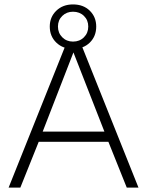

<svg xmlns="http://www.w3.org/2000/svg" viewBox="-20 -848 665 868"><path d="M606 0H553L470 -207H155L72 0H19L283 -660H342ZM173 -253H452L312 -611ZM310 -828Q357 -828 386 -799.5Q415 -771 415 -728Q415 -684 386 -655.5Q357 -627 310 -627Q264 -627 234.5 -655.5Q205 -684 205 -728Q205 -771 234.5 -799.5Q264 -828 310 -828ZM310 -795Q281 -795 261.5 -776Q242 -757 242 -728Q242 -699 261.5 -679.5Q281 -660 310 -660Q340 -660 359.5 -679.5Q379 -699 379 -728Q379 -757 359.5 -776Q340 -795 310 -795Z"/></svg>

Font: Work Sans Light
Style: Regular
Weight: 300
Designer: Wei Huang
Foundry: Wei Huang
Version: Version 2.012; ttfautohint (v1.8.3)